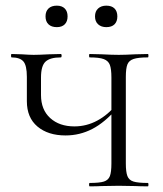

<svg xmlns="http://www.w3.org/2000/svg" viewBox="-20 -659 575 679"><path d="M75 -301V-387Q75 -428 62.5 -442Q50 -456 21 -456Q19 -456 19 -462Q19 -468 21 -468L56 -467Q86 -465 99 -465Q116 -465 154 -467L195 -468Q198 -468 198 -462Q198 -456 195 -456Q157 -456 141 -441Q125 -426 125 -385V-323Q125 -271 157.5 -241.5Q190 -212 243 -212Q286 -212 324 -232.5Q362 -253 391 -289L395 -277Q351 -226 306.5 -203Q262 -180 212 -180Q150 -180 112.5 -211.5Q75 -243 75 -301ZM297 -12Q332 -12 347.5 -17Q363 -22 368.5 -36Q374 -50 374 -81V-385Q374 -415 368.5 -429.5Q363 -444 347 -450Q331 -456 297 -456Q295 -456 295 -462Q295 -468 297 -468L339 -467Q377 -465 400 -465Q421 -465 459 -467L503 -468Q505 -468 505 -462Q505 -456 503 -456Q469 -456 452.5 -450.5Q436 -445 430.5 -431Q425 -417 425 -387V-81Q425 -51 430.5 -36.5Q436 -22 452 -17Q468 -12 503 -12Q505 -12 505 -6Q505 0 503 0Q475 0 459 -1L400 -2L339 -1Q324 0 297 0Q295 0 295 -6Q295 -12 297 -12ZM141 -601Q141 -619 151.5 -629Q162 -639 181 -639Q199 -639 209 -629Q219 -619 219 -601Q219 -583 209 -573Q199 -563 181 -563Q162 -563 151.5 -573Q141 -583 141 -601ZM316 -601Q316 -619 327 -629Q338 -639 356 -639Q375 -639 385 -629Q395 -619 395 -601Q395 -583 385 -573Q375 -563 356 -563Q338 -563 327 -573Q316 -583 316 -601Z"/></svg>

Font: Cormorant Unicase Light
Style: Regular
Weight: 300
Designer: Christian Thalmann (Catharsis Fonts)
Foundry: Catharsis Fonts
Version: Version 4.000